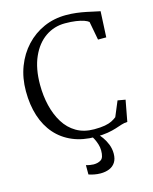

<svg xmlns="http://www.w3.org/2000/svg" viewBox="-141 -846 931 1171"><g transform="rotate(-15 324.0 -260.0)"><path d="M375 11Q293.5 11 230.2 -15.8Q167 -42.5 123.5 -92Q80 -141.5 57.5 -211.2Q35 -281 35 -367.5Q35 -451.5 62 -522Q89 -592.5 137.5 -644.5Q186 -696.5 250.5 -725Q315 -753.5 391 -753.5Q425 -753.5 456.8 -749.5Q488.5 -745.5 516.2 -739.8Q544 -734 566 -729Q588 -724 601.5 -721.5L593.5 -558.5H541.5L519.5 -675.5Q510.5 -683.5 490.8 -690.5Q471 -697.5 441 -702Q411 -706.5 372 -706.5Q303 -706.5 248 -668.5Q193 -630.5 160.8 -558.2Q128.5 -486 128.5 -383.5Q128.5 -314 143.5 -251.5Q158.5 -189 188.8 -140.2Q219 -91.5 266.2 -63.8Q313.5 -36 378 -36Q419 -36 446 -41Q473 -46 490.2 -54.8Q507.5 -63.5 520.5 -74L560.5 -169.5L609 -161L584 -27Q564.5 -26.5 546 -20.5Q527.5 -14.5 505.2 -7.2Q483 0 451.5 5.5Q420 11 375 11ZM346 234Q326 234 305.8 230Q285.5 226 272 221V162Q282.5 165.5 297 167.8Q311.5 170 319 170Q348 170 366.5 157.2Q385 144.5 385 99.5Q385 79 378.5 58.8Q372 38.5 363.8 22.8Q355.5 7 351 0L373.5 -6L391 0Q401.5 9.5 416.5 30Q431.5 50.5 442.8 78.5Q454 106.5 454 137.5Q454 171 440 192.5Q426 214 401.8 224Q377.5 234 346 234Z"/></g></svg>

Font: Merriweather 24pt Light
Style: Regular
Weight: 300
Designer: Eben Sorkin
Foundry: Eben Sorkin
Version: Version 2.100